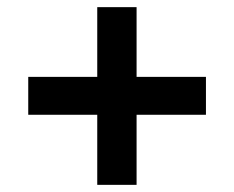

<svg xmlns="http://www.w3.org/2000/svg" viewBox="-20 -615 655 537"><path d="M362 -595H252V-400H59V-294H252V-98H362V-294H556V-400H362Z"/></svg>

Font: Geom Medium
Style: Bold
Weight: 500
Version: Version 1.102